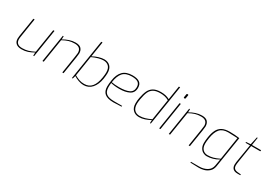

<svg xmlns="http://www.w3.org/2000/svg" viewBox="26 -1854 4470 3181"><g transform="rotate(30 2260.5 -263.0)"><path d="M102 -116Q102 -141 106 -167L164 -531H188L130 -162Q126 -138 126 -121Q126 -70 154.5 -43Q183 -16 246 -16Q307 -16 357 -30.5Q407 -45 472 -78L544 -531H568L484 0H468L470 -62Q414 -29 361 -11.5Q308 6 243 6Q174 6 138 -26.5Q102 -59 102 -116Z M728 -531H744L742 -469Q793 -501 852.5 -520.5Q912 -540 970 -540Q1045 -540 1077.5 -505Q1110 -470 1110 -411Q1110 -391 1101 -332L1048 0H1024L1076 -331Q1086 -396 1086 -409Q1086 -518 966 -518Q903 -518 854 -503Q805 -488 740 -453L668 0H644Z M1241 -57 1224 0H1208L1329 -763H1353L1307 -472Q1358 -502 1417.5 -519.5Q1477 -537 1521 -537Q1592 -537 1635.5 -493Q1679 -449 1679 -365Q1679 -322 1669 -254Q1650 -135 1588.5 -64.5Q1527 6 1430 6Q1383 6 1330.5 -13Q1278 -32 1241 -57ZM1645 -261Q1655 -326 1655 -363Q1655 -441 1617.5 -478Q1580 -515 1518 -515Q1431 -515 1304 -456L1244 -73Q1292 -46 1335 -31Q1378 -16 1431 -16Q1522 -16 1574 -78.5Q1626 -141 1645 -261Z M1784 -171Q1784 -223 1795 -291Q1812 -412 1875 -476.5Q1938 -541 2059 -541Q2149 -541 2194 -509Q2239 -477 2239 -406Q2239 -312 2165 -274Q2091 -236 1976 -236Q1925 -236 1881 -241.5Q1837 -247 1813 -254Q1808 -220 1808 -173Q1808 -90 1854 -53Q1900 -16 2006 -16H2160L2157 0Q2055 6 2004 6Q1890 6 1837 -37.5Q1784 -81 1784 -171ZM2215 -404Q2215 -466 2176.5 -492.5Q2138 -519 2057 -519Q1941 -519 1887 -457.5Q1833 -396 1815 -270Q1877 -258 1958 -258Q2081 -258 2148 -289.5Q2215 -321 2215 -404Z M2330 -165Q2330 -220 2340 -271Q2357 -361 2383.5 -417.5Q2410 -474 2463 -505.5Q2516 -537 2605 -537Q2654 -537 2694 -528Q2734 -519 2772 -498L2814 -763H2838L2717 0H2701L2703 -59Q2656 -32 2601 -13Q2546 6 2490 6Q2420 6 2375 -38Q2330 -82 2330 -165ZM2705 -75 2768 -476Q2731 -496 2692 -505.5Q2653 -515 2603 -515Q2522 -515 2475 -488Q2428 -461 2404 -408Q2380 -355 2364 -263Q2354 -205 2354 -171Q2354 -92 2391.5 -54Q2429 -16 2489 -16Q2543 -16 2594.5 -31.5Q2646 -47 2705 -75Z M2975 -652 2985 -714Q2987 -726 2999 -726H3010Q3021 -726 3019 -714L3009 -652Q3008 -640 2996 -640H2985Q2980 -640 2977 -643.5Q2974 -647 2975 -652ZM2961 -531H2985L2901 0H2877Z M3145 -531H3161L3159 -469Q3210 -501 3269.5 -520.5Q3329 -540 3387 -540Q3462 -540 3494.5 -505Q3527 -470 3527 -411Q3527 -391 3518 -332L3465 0H3441L3493 -331Q3503 -396 3503 -409Q3503 -518 3383 -518Q3320 -518 3271 -503Q3222 -488 3157 -453L3085 0H3061Z M3608 232 3611 216H3767Q3852 216 3914.5 178.5Q3977 141 3990 66L4011 -59Q3957 -26 3899.5 -10Q3842 6 3789 6Q3750 6 3715.5 -13Q3681 -32 3660 -70.5Q3639 -109 3639 -164Q3639 -210 3649 -275Q3663 -364 3692 -421Q3721 -478 3776 -507.5Q3831 -537 3922 -537Q4022 -537 4108 -524L4014 68Q4003 134 3961 172Q3919 210 3866 224.5Q3813 239 3763 237ZM4013 -75 4081 -508 4014 -511Q3938 -515 3902 -515Q3797 -515 3745 -456.5Q3693 -398 3673 -271Q3663 -204 3663 -166Q3663 -92 3699 -54Q3735 -16 3792 -16Q3846 -16 3896.5 -29.5Q3947 -43 4013 -75Z M4259 -107Q4259 -133 4263 -158Q4267 -183 4268 -188L4321 -509H4235L4237 -525L4322 -531L4354 -680H4370L4346 -531H4521L4518 -509H4343L4292 -188Q4283 -132 4283 -107Q4283 -68 4303 -47Q4323 -26 4365 -22L4431 -16L4428 0H4372Q4316 0 4287.5 -28Q4259 -56 4259 -107Z"/></g></svg>

Font: Exo Thin
Style: Italic
Weight: 250
Italic angle: -9°
Designer: Natanael Gama
Foundry: Natanael Gama
Version: Version 1.500; ttfautohint (v1.6)